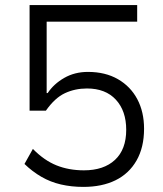

<svg xmlns="http://www.w3.org/2000/svg" viewBox="-20 -725 640 753"><path d="M307 8Q260 8 219 -1.5Q178 -11 142.5 -31.5Q107 -52 76 -82L109 -141Q153 -96 201.5 -76.5Q250 -57 309 -57Q387 -57 431 -98Q475 -139 475 -216Q475 -290 434.5 -334Q394 -378 321 -378Q274 -378 234.5 -359.5Q195 -341 160 -291H96V-705H518V-640H163V-360H167Q191 -396 232 -419.5Q273 -443 325 -443Q393 -443 442.5 -414.5Q492 -386 518.5 -336Q545 -286 545 -220Q545 -147 515.5 -95.5Q486 -44 433 -18Q380 8 307 8Z"/></svg>

Font: Nunito Sans 6pt Light
Style: Regular
Weight: 300
Version: Version 3.101;gftools[0.9.27]